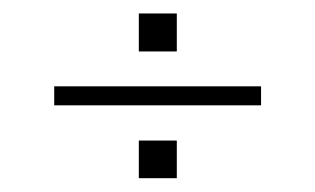

<svg xmlns="http://www.w3.org/2000/svg" viewBox="-20 -540 456 278"><path d="M58.5 -387.5V-415H358V-387.5ZM181 -465.5V-520.5H236V-465.5ZM181 -282V-336.5H236V-282Z"/></svg>

Font: Big Shoulders Display ExtraLight
Style: Regular
Weight: 250
Designer: Patric King
Foundry: XO Type Co
Version: Version 2.002